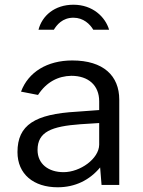

<svg xmlns="http://www.w3.org/2000/svg" viewBox="-20 -783 606 813"><path d="M442 -657C426 -711 373 -763 291 -763C211 -763 158 -716 143 -657H208C220 -677 244 -708 291 -708C333 -708 361 -681 375 -657ZM224 10C298 10 359 -20 404 -74L410 0H485V-361C485 -462 418 -527 286 -527C180 -527 100 -478 69 -395L141 -381C177 -436 226 -461 282 -462C355 -462 400 -421 400 -354V-317L305 -310C128 -300 54 -254 54 -139C54 -45 123 10 224 10ZM249 -54C185 -54 139 -89 139 -148C139 -225 198 -248 321 -257L400 -262V-170C399 -111 320 -54 249 -54Z"/></svg>

Font: United Sans
Style: Regular
Weight: 400
Designer: Pablo Impallari, Rodrigo Fuenzalida (Modified by Dan O. Williams)
Version: Version 1.000;PS 001.000;hotconv 1.0.88;makeotf.lib2.5.64775